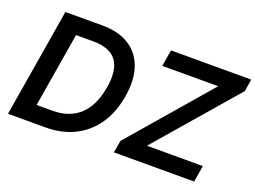

<svg xmlns="http://www.w3.org/2000/svg" viewBox="-108 -969 1610 1211"><g transform="rotate(20 697.0 -363.5)"><path d="M276.3 0H26.3L147 -727.3H394.9Q503.2 -727.3 574.6 -682.7Q646 -638.1 674.9 -555.2Q703.8 -472.3 684.7 -357.2Q666.2 -245.4 611.9 -165.3Q557.5 -85.2 472.3 -42.6Q387.1 0 276.3 0ZM176.8 -114H283Q396.7 -114 466.1 -178.8Q535.5 -243.6 556.5 -371.8Q597.7 -613.3 375.4 -613.3H259.9ZM737.2 0 751.4 -82 1212.7 -616.8H837.4L855.8 -727.3H1394.2L1381 -645.2L918.7 -110.4H1294L1275.6 0Z"/></g></svg>

Font: Inter UI Semi Bold
Style: Italic
Weight: 600
Italic angle: -9.39999°
Designer: Rasmus Andersson
Foundry: rsms
Version: 3.2;8d6f07862